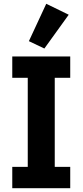

<svg xmlns="http://www.w3.org/2000/svg" viewBox="-20 -997 437 1017"><path d="M45 0V-113H127V-585H45V-698H352V-585H270V-113H352V0ZM215 -740 133 -779 225 -977 344 -919Z"/></svg>

Font: IBM Plex Sans Cond
Style: Bold
Weight: 700
Width: 3
Designer: Mike Abbink, Paul van der Laan, Pieter van Rosmalen
Foundry: Bold Monday
Version: Version 1.3